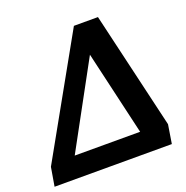

<svg xmlns="http://www.w3.org/2000/svg" viewBox="-159 -841 928 960"><g transform="rotate(-20 305.0 -361.5)"><path d="M-13 -100 -30 0H594L610 -100L464 -723H336ZM362 -560 466 -112H118Z"/></g></svg>

Font: Bitter
Style: Bold Italic
Weight: 700
Designer: Sol Matas
Foundry: Sol Matas
Version: Version 1.002